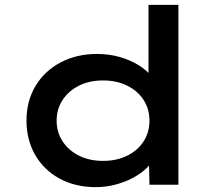

<svg xmlns="http://www.w3.org/2000/svg" viewBox="-20 -760 892 790"><path d="M374 10Q290 10 225.5 -25Q161 -60 125 -122Q89 -184 89 -264Q89 -344 126 -406Q163 -468 229 -503Q295 -538 379 -538Q429 -538 472.5 -525.5Q516 -513 550 -492Q584 -471 603 -446.5Q622 -422 624 -396L591 -392V-740H714V0H595L592 -137L616 -130Q615 -105 595 -81Q575 -57 541.5 -36.5Q508 -16 464.5 -3Q421 10 374 10ZM404 -98Q460 -98 503.5 -119.5Q547 -141 571 -178.5Q595 -216 595 -264Q595 -311 571 -348.5Q547 -386 503.5 -407.5Q460 -429 404 -429Q348 -429 305 -407.5Q262 -386 237.5 -348.5Q213 -311 213 -264Q213 -216 237.5 -178.5Q262 -141 305 -119.5Q348 -98 404 -98Z"/></svg>

Font: Lexend Mega Medium
Style: Regular
Weight: 500
Version: Version 1.007